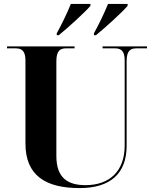

<svg xmlns="http://www.w3.org/2000/svg" viewBox="-20 -951 787 981"><path d="M270 -781V-771H280C325 -807 412 -886 442 -921V-931H342C324 -886 294 -824 270 -781ZM460 -781V-771H470C515 -807 602 -886 632 -921V-931H532C514 -886 484 -824 460 -781ZM387 10C542 10 627 -63 627 -206V-639C627 -696 650 -704 678 -704H731V-714H504V-704H566C594 -704 617 -696 617 -643V-206C617 -81 544 -5 417 -5C326 -5 268 -42 268 -154V-639C268 -696 291 -704 319 -704H361V-714H16V-704H59C86 -704 110 -696 110 -643V-218C110 -54 213 10 387 10Z"/></svg>

Font: Noto Serif Display
Style: Bold
Weight: 700
Designer: Monotype Design Team
Foundry: Monotype Imaging Inc.
Version: Version 2.009